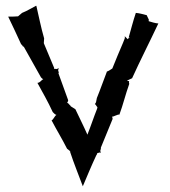

<svg xmlns="http://www.w3.org/2000/svg" viewBox="-20 -626 594 670"><path d="M9 -567C24 -536 39 -504 54 -471L56 -470L57 -469L58 -467C58 -466 60 -465 60 -464C60 -464 62 -463 63 -463L123 -356C124.5 -354.5 128.5 -350 131 -350C124.4 -346.7 119.6 -337 111 -337V-336C128 -305 148 -270 164 -235C167 -232 172 -226 177 -225C170 -221 167 -209 160 -206C176 -175 197 -141 214 -107L223 -100C223 -99 224 -98 225 -98V-95C238 -55 255 -14 269 24C284 -11 299 -48 316 -84L318 -87C318 -88 319 -90 320 -92C322 -92 324 -93 325 -93C326 -94 330 -94 331 -93L332 -94C331 -95 330 -98 330 -100L332 -107V-111L373 -211C373 -213 372 -217 371 -219C376 -218 391 -228 397 -226V-227C409 -259 418 -297 431 -333L430 -339C430 -340 430 -342 431 -343H426C425 -344 424 -344 423 -344C424 -344 425 -345 426 -346L441 -353C470 -417 503 -481 532 -543L533 -544C521 -545 509 -549 499 -552V-559L497 -562L492 -573C480 -576 467 -580 454 -581C444 -551 437 -523 429 -495H433C431 -494 430 -493 428 -492C427 -492 426 -490 425 -489C424 -492 418 -496 416 -499L415 -498C416 -497 416 -493 415 -491L409 -476C397 -448 383 -415 372 -387C370 -386 355 -375 353 -377V-376C342 -348 330 -313 318 -284L315 -269C314 -268 312 -263 311 -263L312 -262C313 -262 316 -258 316 -257L317 -256C317 -255 319 -253 320 -252C320 -251 319 -247 319 -247C307 -217 297 -186 285 -156C272 -186 257 -215 243 -245C238 -248 232 -252 227 -255L226 -257L222 -261C221 -263 217 -267 214 -267C215 -267 218 -274 218 -276L184 -370C184 -371 185 -373 185 -373V-374C184 -376 184 -378 183 -379C183 -382 184 -386 185 -388H184C183 -387 179 -385 176 -385L172 -386C171 -386 170 -385 169 -385V-389L133 -475V-477L134 -492C123 -530 115 -571 107 -605L106 -606C92 -599 75 -588 57 -581L43 -569C32 -568 20 -568 9 -568Z"/></svg>

Font: Charger Mayhem
Style: Regular
Weight: 400
Designer: Jasper
Foundry: Cannot Into Space Fonts
Version: Version 0.98